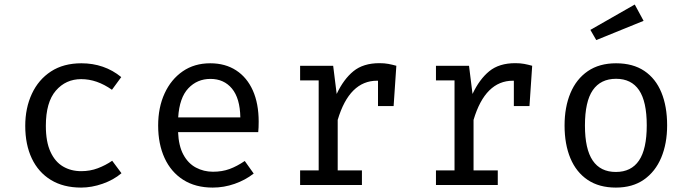

<svg xmlns="http://www.w3.org/2000/svg" viewBox="-20 -817 3040 848"><path d="M338.5 -61Q378 -61 412.2 -74Q446.5 -87 475.5 -107L516.5 -52Q482 -22.5 433.5 -5.5Q385 11.5 338.5 11.5Q260 11.5 204.8 -22.2Q149.5 -56 120.5 -117.2Q91.5 -178.5 91.5 -261Q91.5 -340 120.8 -402.8Q150 -465.5 205.2 -501.5Q260.5 -537.5 339.5 -537.5Q390 -537.5 434.2 -522.2Q478.5 -507 515.5 -476.5L474.5 -420.5Q441 -444 407.2 -455.8Q373.5 -467.5 338.5 -467.5Q270.5 -467.5 226.5 -416.5Q182.5 -365.5 182.5 -261Q182.5 -191 202.8 -146.8Q223 -102.5 258.2 -81.8Q293.5 -61 338.5 -61Z M766.5 -233.5Q769 -172.5 790 -133.8Q811 -95 845.5 -76.8Q880 -58.5 920.5 -58.5Q961 -58.5 993.8 -70.5Q1026.5 -82.5 1061 -106L1100.5 -50.5Q1063.5 -21.5 1016.2 -5Q969 11.5 919.5 11.5Q843 11.5 789 -23Q735 -57.5 706.8 -119.2Q678.5 -181 678.5 -262.5Q678.5 -342.5 707 -404.5Q735.5 -466.5 787 -502Q838.5 -537.5 908.5 -537.5Q975 -537.5 1023 -506.2Q1071 -475 1096.8 -417.2Q1122.5 -359.5 1122.5 -279.5Q1122.5 -266 1122 -254.2Q1121.5 -242.5 1120.5 -233.5ZM909.5 -468.5Q851 -468.5 811.8 -427Q772.5 -385.5 767 -298.5H1041.5Q1040 -383 1004.5 -425.8Q969 -468.5 909.5 -468.5Z M1305.5 0V-64.5H1387.5V-462H1305.5V-526.5H1451.5L1467 -402Q1497.5 -467 1541 -502.5Q1584.5 -538 1656 -538Q1678 -538 1695.2 -534.8Q1712.5 -531.5 1730.5 -526.5L1706 -451.5Q1689.5 -456 1676 -458.2Q1662.5 -460.5 1645 -460.5Q1584.5 -460.5 1541 -417.5Q1497.5 -374.5 1471.5 -287.5V-64.5H1578.5V0ZM1649.5 -348.5V-463L1658 -526.5H1730.5L1718.5 -348.5Z M1905.5 0V-64.5H1987.5V-462H1905.5V-526.5H2051.5L2067 -402Q2097.5 -467 2141 -502.5Q2184.5 -538 2256 -538Q2278 -538 2295.2 -534.8Q2312.5 -531.5 2330.5 -526.5L2306 -451.5Q2289.5 -456 2276 -458.2Q2262.5 -460.5 2245 -460.5Q2184.5 -460.5 2141 -417.5Q2097.5 -374.5 2071.5 -287.5V-64.5H2178.5V0ZM2249.5 -348.5V-463L2258 -526.5H2330.5L2318.5 -348.5Z M2701 -537.5Q2775.5 -537.5 2825.8 -503.8Q2876 -470 2901.2 -408.5Q2926.5 -347 2926.5 -263.5Q2926.5 -183 2900.5 -121Q2874.5 -59 2824.2 -23.8Q2774 11.5 2700 11.5Q2626 11.5 2575.5 -22.5Q2525 -56.5 2499.2 -118.2Q2473.5 -180 2473.5 -262.5Q2473.5 -344 2499.5 -406Q2525.5 -468 2576.2 -502.8Q2627 -537.5 2701 -537.5ZM2701 -469Q2633 -469 2598.2 -418.8Q2563.5 -368.5 2563.5 -262.5Q2563.5 -158.5 2597.8 -108Q2632 -57.5 2700 -57.5Q2768 -57.5 2802.2 -108Q2836.5 -158.5 2836.5 -263.5Q2836.5 -368.5 2802.5 -418.8Q2768.5 -469 2701 -469ZM2783.5 -797 2822.5 -725 2613.5 -640 2587.5 -685Z"/></svg>

Font: Fira Code Light
Style: Regular
Weight: 400
Monospace: yes
Version: Version 5.002